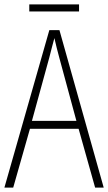

<svg xmlns="http://www.w3.org/2000/svg" viewBox="-20 -852 491 872"><path d="M412 0 337 -267H116L40 0H0L204 -715H250L451 0ZM249 -591Q243 -614 237.5 -635Q232 -656 227 -679Q221 -657 215.5 -636Q210 -615 204 -591L125 -303H327ZM339 -832V-800H113V-832Z"/></svg>

Font: Noto Sans Sinhala Condensed ExtraLight
Style: Regular
Weight: 200
Width: 3
Designer: Jelle Bosma - Monotype Design Team
Foundry: Monotype Imaging Inc.
Version: Version 2.006; ttfautohint (v1.8.4.7-5d5b)